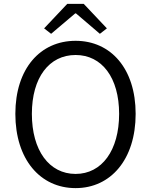

<svg xmlns="http://www.w3.org/2000/svg" viewBox="-20 -955 777 988"><path d="M369 13C550 13 678 -135 678 -369C678 -602 550 -745 369 -745C187 -745 59 -602 59 -369C59 -135 187 13 369 13ZM369 -60C233 -60 144 -181 144 -369C144 -556 233 -672 369 -672C504 -672 593 -556 593 -369C593 -181 504 -60 369 -60ZM243 -781 367 -886H371L494 -781L530 -809L411 -935H326L207 -809Z"/></svg>

Font: Noto Sans HK DemiLight
Style: Regular
Weight: 350
Designer: Ryoko NISHIZUKA 西塚涼子 (kana, bopomofo & ideographs); Paul D. Hunt (Latin, Greek & Cyrillic); Sandoll Communications 산돌커뮤니
Foundry: Adobe
Version: Version 2.004;hotconv 1.0.118;makeotfexe 2.5.65603